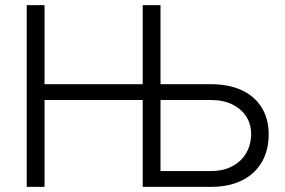

<svg xmlns="http://www.w3.org/2000/svg" viewBox="-20 -727 1110 747"><path d="M84 -707H153.3V-399.4H535.2V-707H604.5V-399.4H800.8Q871.1 -399.4 921.6 -375.5Q972.2 -351.6 998.8 -307.6Q1025.4 -263.7 1025.4 -204.1Q1025.4 -143.1 999 -96.9Q972.7 -50.8 922.1 -25.4Q871.6 0 800.8 0H535.2V-337.9H153.3V0H84ZM800.8 -61.5Q849.1 -61.5 884.5 -80.6Q919.9 -99.6 938.5 -132.6Q957 -165.5 957 -206.1Q957 -243.7 938.2 -273.4Q919.4 -303.2 884 -320.6Q848.6 -337.9 800.8 -337.9H604.5V-61.5Z"/></svg>

Font: Pretendard Light
Style: Regular
Weight: 300
Designer: Base glyphs from Inter by Rasmus Andersson; Hangeul glyphs from Noto Sans CJK(Source Han Sans) by Jang Soo-young and Kan
Foundry: Kil Hyung-jin
Version: Version 1.309